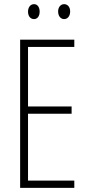

<svg xmlns="http://www.w3.org/2000/svg" viewBox="-20 -971 425 925"><path d="M115 -915C115 -894 126 -879 144 -879C160 -879 171 -893 171 -915C171 -937 160 -951 144 -951C126 -951 115 -935 115 -915ZM260 -916C260 -894 272 -879 289 -879C306 -879 318 -894 318 -916C318 -938 305 -951 289 -951C272 -951 260 -936 260 -916ZM338 -66V-101H115V-423H325V-458H115V-745H338V-780H77V-66Z"/></svg>

Font: Noto Sans Malayalam UI ExtraCondensed ExtraLight
Style: Regular
Weight: 200
Width: 2
Designer: Jelle Bosma - Monotype Design Team
Foundry: Monotype Imaging Inc.
Version: Version 2.104